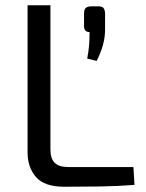

<svg xmlns="http://www.w3.org/2000/svg" viewBox="-20 -710 554 731"><path d="M172 -690V-140Q172 -106 188.5 -90Q205 -74 239 -74H488L492 -6Q427 -1 359.5 0Q292 1 225 1Q149 1 117 -36Q85 -73 85 -129V-690ZM352 -686Q368 -686 373.5 -680Q379 -674 380 -660V-606Q381 -571 372 -539Q363 -507 348 -478L312 -487Q317 -513 319 -535Q321 -557 321 -588Q300 -588 300 -610V-660Q300 -674 307 -680Q314 -686 330 -686Z"/></svg>

Font: Exo 2
Style: Regular
Weight: 400
Designer: Natanael Gama
Foundry: Natanael Gama
Version: Version 2.010